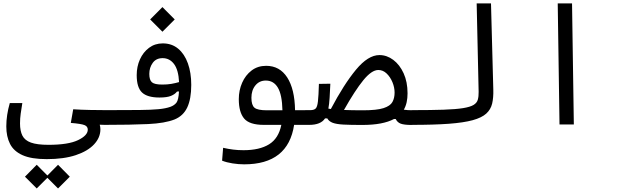

<svg xmlns="http://www.w3.org/2000/svg" viewBox="-20 -713 3556 1100"><path d="M247.6 198.7Q159.7 198.7 109.1 176Q58.6 153.3 37.4 111.3Q16.1 69.3 16.1 11.2Q16.1 -53.2 36.1 -122.6H107.9Q102.5 -89.4 98.6 -62Q94.7 -34.7 94.7 -5.9Q94.7 37.1 108.4 64.2Q122.1 91.3 157.5 104Q192.9 116.7 257.8 116.7Q371.6 116.7 427.2 89.8Q482.9 63 482.9 29.8Q482.9 11.2 464.1 3.7Q445.3 -3.9 385.7 -8.8L399.4 -86.9Q444.3 -84 496.3 -83Q548.3 -82 585.9 -82Q612.3 -82 623.3 -72Q634.3 -62 634.3 -43Q634.3 2.4 580.1 2.4Q565.4 2.4 551.3 1.5Q555.2 13.7 555.2 27.8Q555.2 75.2 519 114Q482.9 152.8 414.3 175.8Q345.7 198.7 247.6 198.7ZM312.5 366.7 251.5 305.7 190.4 366.7 123 299.3 190.4 231 251.5 292.5 312.5 231 379.9 299.3Z M578.1 2.4 585.4 -82Q589.4 -82 593.5 -82Q597.7 -82 601.6 -82Q710 -82 778.3 -82.8Q846.7 -83.5 887.9 -87.4Q929.2 -91.3 956.5 -101.1Q979 -109.4 991 -125Q1002.9 -140.6 1005.4 -189L994.1 -188.5Q982.9 -173.3 960 -163.8Q937 -154.3 893.6 -154.3Q824.2 -154.3 793.7 -183.1Q763.2 -211.9 763.2 -282.7Q763.2 -331.5 781.7 -372.8Q800.3 -414.1 834 -439.2Q867.7 -464.4 912.6 -464.4Q964.4 -464.4 1000.7 -434.1Q1037.1 -403.8 1056.4 -350.1Q1075.7 -296.4 1075.7 -226.6Q1075.7 -146.5 1053 -97.9Q1030.3 -49.3 980.5 -28.8Q925.3 -6.8 828.1 -2.2Q731 2.4 578.1 2.4ZM1005.9 -242.7Q1002.4 -312.5 977.1 -346.2Q951.7 -379.9 911.6 -379.9Q874.5 -379.9 855 -352.8Q835.4 -325.7 835.4 -289.6Q835.4 -254.9 850.3 -241.7Q865.2 -228.5 909.7 -228.5Q938.5 -228.5 961.2 -232.4Q983.9 -236.3 1005.9 -242.7ZM910.6 -531.2 840.3 -601.6 910.6 -672.4 981 -601.6Z M1378.9 228.5Q1346.2 228.5 1312.3 223.1Q1278.3 217.8 1252.4 207.5L1258.3 133.8Q1288.6 140.6 1315.9 144Q1343.3 147.5 1375.5 147.5Q1466.8 147.5 1521.5 113.8Q1576.2 80.1 1591.8 2.4H1491.2Q1409.2 2.4 1378.7 -33.9Q1348.1 -70.3 1348.1 -145Q1348.1 -195.3 1367.2 -238.8Q1386.2 -282.2 1421.4 -309.1Q1456.5 -335.9 1504.9 -335.9Q1582.5 -335.9 1625.5 -269.3Q1668.5 -202.6 1670.4 -81.5L1757.8 -82Q1782.2 -82 1791 -73Q1799.8 -64 1799.8 -39.6Q1799.8 -15.6 1788.1 -6.6Q1776.4 2.4 1752 2.4H1665Q1630.9 228.5 1378.9 228.5ZM1598.1 -81.1Q1596.2 -169.9 1572 -210.7Q1547.9 -251.5 1502.9 -251.5Q1465.8 -251.5 1443.1 -223.6Q1420.4 -195.8 1420.4 -152.8Q1420.4 -110.8 1438 -95.9Q1455.6 -81.1 1509.3 -81.1Q1516.1 -81.1 1523.4 -81.1Q1530.8 -81.1 1538.6 -81.1Q1552.7 -81.1 1567.6 -81.1Q1582.5 -81.1 1598.1 -81.1Z M2338.4 2.9Q2295.9 2.9 2276.1 -4.4Q2256.3 -11.7 2247.1 -31.2H2237.3Q2206.5 -14.6 2161.4 -5.9Q2116.2 2.9 2053.7 2.9Q1987.3 2.9 1947.3 0.7Q1907.2 -1.5 1886 -9.5Q1864.7 -17.6 1855 -34.7H1842.3Q1817.9 2.4 1752 2.4L1757.8 -82Q1778.8 -82 1788.3 -91.1Q1797.9 -100.1 1801.5 -132.1Q1805.2 -164.1 1807.1 -232.4L1872.6 -233.4Q1870.6 -188 1868.4 -152.6Q1866.2 -117.2 1861.3 -90.8Q1868.2 -89.4 1875.5 -88.4Q1950.2 -230 2019.5 -313.7Q2088.9 -397.5 2153.8 -397.5Q2196.3 -397.5 2233.2 -369.9Q2270 -342.3 2292.5 -293Q2314.9 -243.7 2314.9 -178.2Q2314.9 -150.9 2309.8 -127.4Q2304.7 -104 2293.5 -84.5Q2306.2 -82.5 2317.9 -82Q2329.6 -81.5 2343.8 -81.5Q2363.8 -81.5 2372.1 -73.7Q2380.4 -65.9 2380.4 -45.4Q2380.4 2.9 2338.4 2.9ZM1950.7 -83Q1994.1 -81.1 2060.1 -81.1Q2138.7 -81.1 2177.2 -93.5Q2215.8 -106 2228.3 -128.7Q2240.7 -151.4 2240.7 -182.6Q2240.7 -211.9 2228.5 -241.7Q2216.3 -271.5 2195.3 -291.7Q2174.3 -312 2147.5 -312Q2109.4 -312 2061.5 -253.4Q2013.7 -194.8 1950.7 -83Z M2337.9 2.4Q2310.1 2.4 2310.1 -41Q2310.1 -64.9 2319.6 -73.5Q2329.1 -82 2343.8 -82Q2451.7 -82 2521.7 -84.5Q2591.8 -86.9 2632.8 -93.5Q2673.8 -100.1 2693.1 -111.8Q2712.4 -123.5 2717.5 -142.1Q2722.7 -160.6 2722.2 -187L2710.9 -693.4H2793L2806.2 -200.2Q2807.6 -153.8 2799.6 -119.6Q2791.5 -85.4 2765.6 -62Q2739.7 -38.6 2688.2 -24.4Q2636.7 -10.3 2551.3 -3.9Q2465.8 2.4 2337.9 2.4Z M3185.5 0 3175.3 -693.4H3257.3L3267.6 0Z"/></svg>

Font: Cascadia Mono SemiLight
Style: Regular
Weight: 350
Monospace: yes
Designer: Aaron Bell
Foundry: Saja Typeworks
Version: Version 2404.023; ttfautohint (v1.8.4)